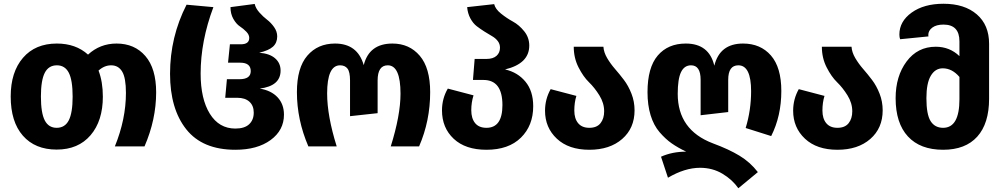

<svg xmlns="http://www.w3.org/2000/svg" viewBox="-20 -780 5339 1023"><path d="M601 -548Q697 -548 754.5 -481.5Q812 -415 812 -288Q812 -143 750 0H592Q651 -145 651 -285Q651 -365 631 -398.5Q611 -432 572 -432Q536 -432 505 -404Q528 -344 528 -265Q528 -136 462.5 -59.5Q397 17 282 17Q167 17 102 -57Q37 -131 37 -266Q37 -396 102.5 -472Q168 -548 283 -548Q384 -548 449 -489Q513 -548 601 -548ZM282 -99Q326 -99 346.5 -139Q367 -179 367 -265Q367 -353 346.5 -392.5Q326 -432 283 -432Q239 -432 218.5 -392Q198 -352 198 -266Q198 -178 218.5 -138.5Q239 -99 282 -99Z M1234 18Q1059 18 972.5 -91Q886 -200 886 -387Q886 -583 974 -755L1117 -742Q1049 -561 1049 -388Q1049 -253 1098 -174Q1147 -95 1234 -95Q1283 -95 1307.5 -118Q1332 -141 1332 -180Q1332 -217 1309 -238Q1286 -259 1244 -259H1180L1189 -358H1256Q1316 -358 1316 -401Q1316 -446 1260 -446H1195L1205 -544H1263Q1308 -544 1308 -578Q1308 -595 1292.5 -611Q1277 -627 1258 -639.5Q1239 -652 1223.5 -679Q1208 -706 1208 -742L1337 -759Q1342 -736 1362 -713.5Q1382 -691 1403 -675Q1424 -659 1440.5 -635.5Q1457 -612 1457 -586Q1457 -552 1434.5 -531.5Q1412 -511 1361 -499Q1416 -495 1445.5 -469.5Q1475 -444 1475 -404Q1475 -322 1364 -308Q1425 -298 1459 -261.5Q1493 -225 1493 -169Q1493 -86 1422 -34Q1351 18 1234 18Z M1623 0Q1562 -142 1562 -289Q1562 -419 1617.5 -483.5Q1673 -548 1765 -548Q1885 -548 1918 -433Q1947 -548 2071 -548Q2161 -548 2216.5 -483Q2272 -418 2272 -289Q2272 -136 2213 0H2062Q2114 -166 2114 -281Q2114 -432 2046 -432Q1992 -432 1992 -351V-177L1845 -161V-351Q1845 -397 1831.5 -414.5Q1818 -432 1792 -432Q1723 -432 1723 -282Q1723 -163 1774 0Z M2671 -410Q2738 -395 2779.5 -345Q2821 -295 2821 -214Q2821 -111 2755.5 -46.5Q2690 18 2572 18Q2460 18 2397.5 -40.5Q2335 -99 2335 -192Q2335 -255 2366 -308L2503 -272Q2491 -234 2491 -193Q2491 -149 2511.5 -124Q2532 -99 2572 -99Q2657 -99 2657 -220Q2657 -354 2556 -354H2500L2509 -466H2572Q2607 -466 2625.5 -482.5Q2644 -499 2644 -526Q2644 -546 2632 -561.5Q2620 -577 2601.5 -587.5Q2583 -598 2561 -612Q2539 -626 2520 -640.5Q2501 -655 2486.5 -681.5Q2472 -708 2469 -742L2613 -758Q2619 -732 2649.5 -707.5Q2680 -683 2713 -665Q2746 -647 2773 -613.5Q2800 -580 2800 -537Q2800 -441 2671 -410Z M3195 -531Q3197 -501 3215 -470.5Q3233 -440 3257 -412.5Q3281 -385 3304.5 -354Q3328 -323 3344.5 -281Q3361 -239 3361 -192Q3361 -97 3295 -39.5Q3229 18 3120 18Q3010 18 2947 -41Q2884 -100 2884 -190Q2884 -252 2914 -305L3051 -269Q3040 -234 3040 -191Q3040 -148 3060.5 -123.5Q3081 -99 3120 -99Q3160 -99 3179.5 -123.5Q3199 -148 3199 -187Q3199 -231 3173.5 -272Q3148 -313 3118 -342Q3088 -371 3062.5 -421Q3037 -471 3037 -531Z M4089 -55 3953 -98Q3982 -193 3982 -294Q3982 -432 3914 -432Q3860 -432 3860 -355V-183L3713 -166V-355Q3713 -432 3662 -432Q3626 -432 3608.5 -395.5Q3591 -359 3591 -280Q3591 -87 3779 -16Q3863 15 3920 49.5Q3977 84 4018 137L3914 223Q3882 177 3829 145.5Q3776 114 3710 114Q3629 114 3539 167L3502 55Q3562 28 3636 28Q3592 7 3559 -16Q3526 -39 3494.5 -75.5Q3463 -112 3446.5 -166Q3430 -220 3430 -289Q3430 -420 3484.5 -484Q3539 -548 3634 -548Q3758 -548 3786 -430Q3815 -548 3939 -548Q4032 -548 4087.5 -484.5Q4143 -421 4143 -295Q4143 -162 4089 -55Z M4517 -531Q4519 -501 4537 -470.5Q4555 -440 4579 -412.5Q4603 -385 4626.5 -354Q4650 -323 4666.5 -281Q4683 -239 4683 -192Q4683 -97 4617 -39.5Q4551 18 4442 18Q4332 18 4269 -41Q4206 -100 4206 -190Q4206 -252 4236 -305L4373 -269Q4362 -234 4362 -191Q4362 -148 4382.5 -123.5Q4403 -99 4442 -99Q4482 -99 4501.5 -123.5Q4521 -148 4521 -187Q4521 -231 4495.5 -272Q4470 -313 4440 -342Q4410 -371 4384.5 -421Q4359 -471 4359 -531Z M5007 -760Q5119 -760 5184.5 -703.5Q5250 -647 5250 -547V-254Q5250 -122 5187 -52Q5124 18 5005 18Q4883 18 4817.5 -53Q4752 -124 4752 -257Q4752 -374 4810.5 -452.5Q4869 -531 4966 -531Q5040 -531 5092 -481V-560Q5092 -649 5007 -649Q4969 -649 4947.5 -633Q4926 -617 4926 -593Q4926 -589 4927 -586L4776 -571Q4772 -581 4772 -596Q4772 -666 4837.5 -713Q4903 -760 5007 -760ZM5005 -99Q5092 -99 5092 -251V-370Q5053 -416 5003 -416Q4963 -416 4939.5 -376.5Q4916 -337 4916 -257Q4916 -170 4938.5 -134.5Q4961 -99 5005 -99Z"/></svg>

Font: FiraGO
Style: Bold
Weight: 700
Designer: bBox Type
Foundry: bBox Type GmbH
Version: Version 1.001;PS 001.001;hotconv 1.0.88;makeotf.lib2.5.64775